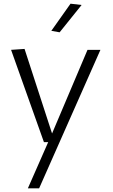

<svg xmlns="http://www.w3.org/2000/svg" viewBox="-20 -770 614 1040"><path d="M218 0H241L131 250H192L524 -500H454L262 -47L113 -505L40 -500ZM422 -743 303 -595 258 -603 362 -750Z"/></svg>

Font: Antic
Style: Regular
Weight: 400
Designer: Santiago Orozco
Foundry: Typemade
Version: Version 1.0012